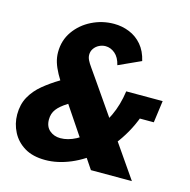

<svg xmlns="http://www.w3.org/2000/svg" viewBox="-107 -823 925 937"><g transform="rotate(15 356.0 -354.5)"><path d="M202 10Q139 10 97.5 -15Q56 -40 34.5 -81.5Q13 -123 13 -170Q13 -221 34.5 -259.5Q56 -298 92.5 -328Q129 -358 172.5 -384Q216 -410 262 -436L332 -332Q274 -305 238 -282.5Q202 -260 185.5 -238Q169 -216 169 -186Q169 -150 191.5 -131Q214 -112 246 -112Q284 -112 324 -133Q364 -154 399.5 -193.5Q435 -233 461.5 -289Q488 -345 498 -416H629Q607 -311 561.5 -231Q516 -151 455.5 -98Q395 -45 329.5 -17.5Q264 10 202 10ZM198 -347Q173 -383 157.5 -411.5Q142 -440 134.5 -464.5Q127 -489 127 -515Q127 -575 159.5 -621Q192 -667 244.5 -693Q297 -719 356 -719Q397 -719 434 -704Q471 -689 497.5 -658Q524 -627 535 -579L423 -528Q414 -566 392 -584.5Q370 -603 344 -603Q328 -603 312.5 -595.5Q297 -588 287 -574Q277 -560 277 -542Q277 -529 283.5 -515.5Q290 -502 304 -482.5Q318 -463 340 -431L638 0H431ZM509 -416H682L667 -305H494Z"/></g></svg>

Font: Raleway Thin ExtraBold
Style: Italic
Weight: 800
Italic angle: -12°
Version: Version 4.026